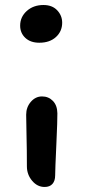

<svg xmlns="http://www.w3.org/2000/svg" viewBox="-20 -703 345 763"><path d="M136.2 -533.2Q101.1 -533.2 80.6 -552.5Q60.1 -571.8 60.1 -601.1Q60.1 -635.7 86.4 -659.4Q112.8 -683.1 152.8 -683.1Q187.5 -683.1 207.3 -662.1Q227.1 -641.1 227.1 -612.8Q227.1 -578.6 202.4 -555.9Q177.7 -533.2 136.2 -533.2ZM157.2 40Q128.4 40 107.7 15.4Q86.9 -9.3 86.9 -42Q86.9 -106 85.4 -165.5Q84 -225.1 84 -247.1Q84 -276.9 102.5 -298.3Q121.1 -319.8 147 -319.8Q172.9 -319.8 190.2 -302Q207.5 -284.2 208 -252.9Q208.5 -229 203.9 -128.2Q199.2 -27.3 199.2 -5.9Q199.2 15.6 188.5 27.8Q177.7 40 157.2 40Z"/></svg>

Font: Shantell Sans Irregular Bouncy
Style: Regular
Weight: 500
Designer: Stephen Nixon, Anya Danilova, Shantell Martin
Foundry: Arrow Type
Version: Version 1.006;[9816181b4]